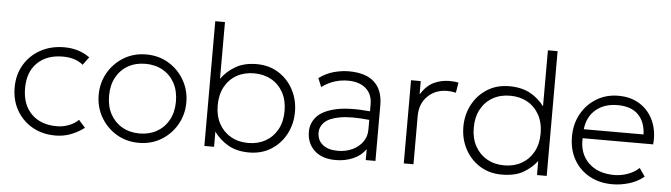

<svg xmlns="http://www.w3.org/2000/svg" viewBox="-47 -904 3861 1104"><g transform="rotate(5 1884.0 -352.5)"><path d="M297 15Q221.5 15 163.5 -18.2Q105.5 -51.5 72.8 -109Q40 -166.5 40 -240Q40 -314.5 74.2 -372Q108.5 -429.5 168.2 -462.2Q228 -495 305 -495Q389.5 -495 452 -450L418 -404Q373.5 -441 301 -441Q209 -441 154.5 -388.2Q100 -335.5 100 -241Q100 -146.5 154 -92.8Q208 -39 300 -39Q339 -39 372.8 -53Q406.5 -67 425 -87L463 -44Q426.5 -16.5 385 -0.8Q343.5 15 297 15Z M778 15Q705.5 15 648.2 -19.8Q591 -54.5 558 -112.5Q525 -170.5 525 -240Q525 -309.5 558 -367.5Q591 -425.5 648.2 -460.2Q705.5 -495 778 -495Q850.5 -495 907.8 -460.2Q965 -425.5 998 -367.5Q1031 -309.5 1031 -240Q1031 -170.5 998 -112.5Q965 -54.5 908 -19.8Q851 15 778 15ZM778 -39Q834.5 -39 878 -63.8Q921.5 -88.5 946.2 -133.5Q971 -178.5 971 -240Q971 -301.5 946.2 -346.8Q921.5 -392 878 -416.5Q834.5 -441 778 -441Q721.5 -441 678 -416.5Q634.5 -392 609.8 -346.8Q585 -301.5 585 -240Q585 -178.5 609.8 -133.5Q634.5 -88.5 678 -63.8Q721.5 -39 778 -39Z M1415 15Q1343.5 15 1293.8 -13.8Q1244 -42.5 1212 -87.5V0H1156V-720H1212V-392.5Q1244 -437 1293.8 -466Q1343.5 -495 1415 -495Q1487.5 -495 1542.2 -460.2Q1597 -425.5 1627.5 -367.5Q1658 -309.5 1658 -240Q1658 -170.5 1627.5 -112.5Q1597 -54.5 1542.2 -19.8Q1487.5 15 1415 15ZM1405 -39Q1461.5 -39 1505 -63.8Q1548.5 -88.5 1573.2 -133.5Q1598 -178.5 1598 -240Q1598 -301.5 1573.2 -346.8Q1548.5 -392 1505 -416.5Q1461.5 -441 1405 -441Q1348.5 -441 1305 -416.5Q1261.5 -392 1236.8 -346.8Q1212 -301.5 1212 -240Q1212 -178.5 1236.8 -133.5Q1261.5 -88.5 1305 -63.8Q1348.5 -39 1405 -39Z M1914.5 15Q1836 15 1791.8 -26.2Q1747.5 -67.5 1747.5 -135Q1747.5 -183 1780.2 -220.5Q1813 -258 1887.8 -275.5Q1962.5 -293 2087.5 -281.5V-322Q2087.5 -380 2050 -413Q2012.5 -446 1945.5 -446Q1907.5 -446 1870 -434.5Q1832.5 -423 1795.5 -396L1775 -446Q1818 -477 1862.5 -488.5Q1907 -500 1946.5 -500Q2045 -500 2094.2 -454.2Q2143.5 -408.5 2143.5 -322V0H2087.5V-63Q2061.5 -25 2015.5 -5Q1969.5 15 1914.5 15ZM1803.5 -135Q1803.5 -90 1835 -64.5Q1866.5 -39 1922.5 -39Q1969.5 -39 2006.8 -56.8Q2044 -74.5 2065.8 -105.2Q2087.5 -136 2087.5 -175V-232Q1980 -243 1917.8 -231.5Q1855.5 -220 1829.5 -193.8Q1803.5 -167.5 1803.5 -135Z M2307 0V-480H2363V-403Q2396 -455.5 2438 -475.2Q2480 -495 2527 -495Q2540 -495 2553.8 -494Q2567.5 -493 2580 -490L2570 -431Q2544.5 -437 2521 -437Q2452 -437 2407.5 -393.2Q2363 -349.5 2363 -279V0Z M2873 15Q2800.5 15 2745.8 -19.8Q2691 -54.5 2660.5 -112.5Q2630 -170.5 2630 -240Q2630 -309.5 2660.5 -367.5Q2691 -425.5 2745.8 -460.2Q2800.5 -495 2873 -495Q2944.5 -495 2994.2 -467.8Q3044 -440.5 3076 -396.5V-720H3132V0H3076V-81Q3044 -39.5 2996.5 -12.2Q2949 15 2873 15ZM2883 -39Q2939.5 -39 2983 -63.8Q3026.5 -88.5 3051.2 -133.5Q3076 -178.5 3076 -240Q3076 -301.5 3051.2 -346.8Q3026.5 -392 2983 -416.5Q2939.5 -441 2883 -441Q2826.5 -441 2783 -416.5Q2739.5 -392 2714.8 -346.8Q2690 -301.5 2690 -240Q2690 -178.5 2714.8 -133.5Q2739.5 -88.5 2783 -63.8Q2826.5 -39 2883 -39Z M3512 15Q3437 15 3379.5 -16.8Q3322 -48.5 3289.5 -105.5Q3257 -162.5 3257 -238Q3257 -311.5 3289.2 -369.5Q3321.5 -427.5 3377.2 -461.2Q3433 -495 3503 -495Q3577 -495 3629.5 -460.5Q3682 -426 3707.5 -367Q3733 -308 3726 -234H3319Q3314.5 -146.5 3368.8 -92.8Q3423 -39 3519 -39Q3557.5 -39 3595.8 -52.8Q3634 -66.5 3661 -92L3693.5 -45Q3656.5 -14 3607.8 0.5Q3559 15 3512 15ZM3321 -286H3666Q3663 -359.5 3622 -400.2Q3581 -441 3503 -441Q3427.5 -441 3378.5 -400.2Q3329.5 -359.5 3321 -286Z"/></g></svg>

Font: Geologica Thin
Style: Regular
Weight: 100
Designer: Sindre Bremnes, Frode Helland
Foundry: Monokrom Skriftforlag AS
Version: Version 1.010; ttfautohint (v1.8.4.7-5d5b);gftools[0.9.28]